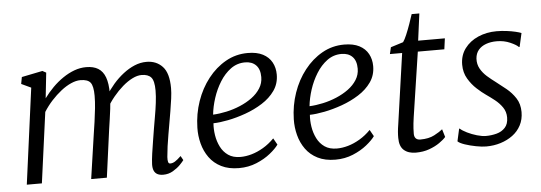

<svg xmlns="http://www.w3.org/2000/svg" viewBox="-47 -824 2734 970"><g transform="rotate(-5 1320.0 -339.5)"><path d="M201 -555.5 187 -426.5Q207.5 -454.5 232.5 -479.8Q257.5 -505 285.8 -524.2Q314 -543.5 343.8 -554.5Q373.5 -565.5 404 -565.5Q441 -565.5 465 -550.8Q489 -536 500.5 -504.8Q512 -473.5 512 -424Q512 -420 511.8 -415.8Q511.5 -411.5 511.2 -406.8Q511 -402 510.5 -397L497.5 -411.5Q516 -442 540 -469.8Q564 -497.5 591.8 -519Q619.5 -540.5 649.2 -553Q679 -565.5 710 -565.5Q760 -565.5 791.2 -532.2Q822.5 -499 822.5 -422.5Q822.5 -400 818.5 -369.8Q814.5 -339.5 809 -307.2Q803.5 -275 798.5 -246Q794 -220 788.8 -190.2Q783.5 -160.5 779.5 -131.2Q775.5 -102 773.5 -77.5Q772.5 -61 775 -52.2Q777.5 -43.5 785.5 -43.5Q797.5 -43.5 810 -51.2Q822.5 -59 840.5 -76.5L852.5 -55Q847.5 -47.5 832.5 -32Q817.5 -16.5 795 -3.2Q772.5 10 745.5 10Q727.5 10 715.8 3.8Q704 -2.5 698.5 -15.2Q693 -28 693.5 -47.5Q694.5 -70.5 698.8 -101Q703 -131.5 708.5 -164Q714 -196.5 718.5 -226Q723 -254 729 -287.2Q735 -320.5 739.2 -354.5Q743.5 -388.5 743.5 -417.5Q743.5 -467 728 -484.2Q712.5 -501.5 679.5 -501.5Q658 -501.5 633.2 -489.2Q608.5 -477 583.2 -455.2Q558 -433.5 535 -405.5Q512 -377.5 494.5 -346L512 -394Q510.5 -371 507.2 -344.8Q504 -318.5 500.2 -292.8Q496.5 -267 493 -244L460 0H380.5L413 -223Q417.5 -252 422.5 -286.2Q427.5 -320.5 431 -354.8Q434.5 -389 434.5 -417.5Q434.5 -467 420.5 -484.8Q406.5 -502.5 369.5 -502.5Q347.5 -502.5 322 -491.2Q296.5 -480 270.8 -459.8Q245 -439.5 221.2 -413.5Q197.5 -387.5 179 -358L130.5 0H54L119 -486.5L70 -509.5L76.5 -544L182.5 -565.5Z M1333 -91.5Q1319 -71.5 1289.5 -47.8Q1260 -24 1219 -7Q1178 10 1130 10Q1077.5 10 1040.2 -8.8Q1003 -27.5 980 -59.5Q957 -91.5 946.8 -131Q936.5 -170.5 937.5 -211.5Q939 -281.5 961 -345Q983 -408.5 1021.8 -458Q1060.5 -507.5 1111.8 -536.5Q1163 -565.5 1223.5 -565.5Q1270 -565.5 1300.2 -549.8Q1330.5 -534 1345.5 -506.5Q1360.5 -479 1360.5 -444.5Q1360.5 -398.5 1335.8 -363.2Q1311 -328 1271 -302.8Q1231 -277.5 1184.8 -261Q1138.5 -244.5 1095 -236Q1051.5 -227.5 1020.5 -227Q1018 -198 1023 -166.2Q1028 -134.5 1041.8 -107Q1055.5 -79.5 1080 -62.5Q1104.5 -45.5 1142 -45.5Q1169.5 -45.5 1199 -54Q1228.5 -62.5 1258.2 -80Q1288 -97.5 1314.5 -124.5ZM1206 -519.5Q1165.5 -519.5 1133.2 -495.8Q1101 -472 1077.8 -434.5Q1054.5 -397 1040.5 -353.8Q1026.5 -310.5 1022.5 -270.5Q1055.5 -272 1091.2 -279.8Q1127 -287.5 1160.8 -301.8Q1194.5 -316 1221.8 -336Q1249 -356 1265.2 -381.8Q1281.5 -407.5 1281.5 -438.5Q1281.5 -478.5 1261.2 -499Q1241 -519.5 1206 -519.5Z M1822 -91.5Q1808 -71.5 1778.5 -47.8Q1749 -24 1708 -7Q1667 10 1619 10Q1566.5 10 1529.2 -8.8Q1492 -27.5 1469 -59.5Q1446 -91.5 1435.8 -131Q1425.5 -170.5 1426.5 -211.5Q1428 -281.5 1450 -345Q1472 -408.5 1510.8 -458Q1549.5 -507.5 1600.8 -536.5Q1652 -565.5 1712.5 -565.5Q1759 -565.5 1789.2 -549.8Q1819.5 -534 1834.5 -506.5Q1849.5 -479 1849.5 -444.5Q1849.5 -398.5 1824.8 -363.2Q1800 -328 1760 -302.8Q1720 -277.5 1673.8 -261Q1627.5 -244.5 1584 -236Q1540.5 -227.5 1509.5 -227Q1507 -198 1512 -166.2Q1517 -134.5 1530.8 -107Q1544.5 -79.5 1569 -62.5Q1593.5 -45.5 1631 -45.5Q1658.5 -45.5 1688 -54Q1717.5 -62.5 1747.2 -80Q1777 -97.5 1803.5 -124.5ZM1695 -519.5Q1654.5 -519.5 1622.2 -495.8Q1590 -472 1566.8 -434.5Q1543.5 -397 1529.5 -353.8Q1515.5 -310.5 1511.5 -270.5Q1544.5 -272 1580.2 -279.8Q1616 -287.5 1649.8 -301.8Q1683.5 -316 1710.8 -336Q1738 -356 1754.2 -381.8Q1770.5 -407.5 1770.5 -438.5Q1770.5 -478.5 1750.2 -499Q1730 -519.5 1695 -519.5Z M2031 -169.5Q2028.5 -152 2027 -138.8Q2025.5 -125.5 2024.8 -113Q2024 -100.5 2024 -85.5Q2024 -70.5 2031.8 -62.2Q2039.5 -54 2055 -54Q2097.5 -54 2126 -69Q2154.5 -84 2168.5 -96L2180.5 -56Q2169.5 -43 2147.2 -27.5Q2125 -12 2094.5 -1Q2064 10 2026.5 10Q1988.5 10 1966.2 -9.5Q1944 -29 1944 -71.5Q1944 -78.5 1944.2 -86.2Q1944.5 -94 1945.2 -103Q1946 -112 1947.2 -121.2Q1948.5 -130.5 1950 -140L2001 -497.5H1939L1947 -531.5L2010.5 -551.5Q2019 -563 2029.5 -588Q2040 -613 2049.8 -640.8Q2059.5 -668.5 2066 -689H2105L2087 -552.5H2222.5L2215 -497.5H2080.5Z M2595 -476.5H2591Q2581 -487.5 2550 -501.2Q2519 -515 2482 -515Q2451.5 -515 2427.5 -506.2Q2403.5 -497.5 2389 -480.2Q2374.5 -463 2372.5 -436.5Q2371 -408 2383.8 -385.2Q2396.5 -362.5 2417.2 -344.2Q2438 -326 2459 -310.5Q2483.5 -292 2510.5 -270Q2537.5 -248 2556.8 -218.5Q2576 -189 2576 -148Q2576 -110.5 2560.5 -81Q2545 -51.5 2518 -31.5Q2491 -11.5 2456.5 -0.8Q2422 10 2383.5 10Q2362 10 2332 4.2Q2302 -1.5 2276 -10.2Q2250 -19 2240.5 -28.5L2254.5 -91.5H2257.5Q2269.5 -80.5 2292.5 -69.2Q2315.5 -58 2341.2 -50.5Q2367 -43 2387 -43Q2414.5 -43 2440.8 -50Q2467 -57 2484 -75.5Q2501 -94 2501 -127Q2501 -156 2485.5 -178.5Q2470 -201 2447.5 -218.8Q2425 -236.5 2404 -251Q2385 -264 2360 -286.8Q2335 -309.5 2316.5 -340.8Q2298 -372 2298 -412Q2298 -459.5 2323.8 -494Q2349.5 -528.5 2392.2 -547Q2435 -565.5 2485.5 -565.5Q2511.5 -565.5 2536.8 -562.2Q2562 -559 2581.8 -554.2Q2601.5 -549.5 2610.5 -545.5Z"/></g></svg>

Font: Merriweather 24pt Light
Style: Italic
Weight: 300
Italic angle: -7.8°
Version: Version 2.101